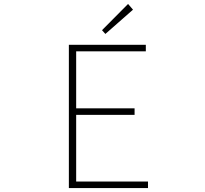

<svg xmlns="http://www.w3.org/2000/svg" viewBox="-20 -953 1040 973"><path d="M329 0H730V-33H366V-371H662V-404H366V-693H719V-726H329ZM514 -781 654 -904 629 -933 497 -800Z"/></svg>

Font: Harano Aji Gothic TW ExtraLight
Style: Regular
Weight: 250
Foundry: Masamichi Hosoda
Version: HaranoAjiGothicTW-ExtraLight version 20230610;ttx 4.39.4